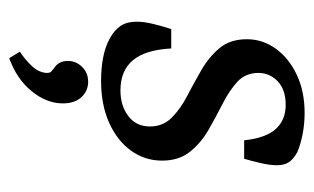

<svg xmlns="http://www.w3.org/2000/svg" viewBox="-152 -317 680 416"><g transform="rotate(90 188.0 -109.0)"><path d="M155 12Q128 12 104.5 7.5Q81 3 63 -7Q45 -17 36 -30.5Q27 -44 27 -65Q27 -81 32 -101.5Q37 -122 43 -140H85Q88 -84 110.5 -57Q133 -30 176 -30Q209 -30 231.5 -47Q254 -64 254 -94Q254 -122 235 -141Q216 -160 188 -174.5Q160 -189 131.5 -205.5Q103 -222 84 -245Q65 -268 65 -304Q65 -338 85.5 -366.5Q106 -395 142 -412Q178 -429 225 -429Q249 -429 271.5 -424.5Q294 -420 310 -413Q326 -404 332 -394Q338 -384 338 -369Q338 -354 333.5 -334.5Q329 -315 324 -298H284Q279 -345 259.5 -366.5Q240 -388 207 -388Q174 -388 156 -370.5Q138 -353 138 -329Q138 -301 157 -283.5Q176 -266 204.5 -251.5Q233 -237 261 -221Q289 -205 308.5 -181Q328 -157 328 -120Q328 -83 306.5 -53Q285 -23 246 -5.5Q207 12 155 12ZM106 211 92 188Q110 176 123.5 161.5Q137 147 138 130Q138 123 135.5 120.5Q133 118 128 114Q121 110 116.5 102.5Q112 95 112 84Q112 66 125 53Q138 40 157 40Q177 40 190.5 54.5Q204 69 204 95Q204 130 177.5 162.5Q151 195 106 211Z"/></g></svg>

Font: Yrsa
Style: Italic
Weight: 400
Italic angle: -7.10001°
Designer: Anna Giedrys (Yrsa+Rasa design), David Brezina (Yrsa art-direction, Rasa art-direction, design)
Foundry: Rosetta Type Foundry
Version: Version 2.004